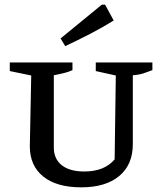

<svg xmlns="http://www.w3.org/2000/svg" viewBox="-20 -795 698 824"><path d="M329 9Q223 9 165.5 -37.5Q108 -84 108 -167L114 -471L22 -490V-527H291V-494Q276 -487 256.5 -482Q237 -477 211 -472V-162Q211 -113 245 -86Q279 -59 342 -59Q428 -59 472 -111L477 -471L391 -490V-527H634V-494Q616 -487 596.5 -480.5Q577 -474 550 -472V-176Q550 -88 491.5 -39.5Q433 9 329 9ZM260 -597 240 -630 417 -775H431L468 -707Q418 -676 365.5 -649Q313 -622 260 -597Z"/></svg>

Font: Piazzolla SC Medium
Style: Regular
Weight: 500
Designer: Juan Pablo del Peral
Foundry: Huerta Tipografica
Version: Version 1.330